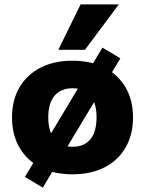

<svg xmlns="http://www.w3.org/2000/svg" viewBox="-20 -787 664 879"><path d="M312 11Q228 11 166 -20.5Q104 -52 69.5 -111Q35 -170 35 -249Q35 -329 69.5 -387.5Q104 -446 166 -477.5Q228 -509 312 -509Q396 -509 458 -477.5Q520 -446 554.5 -387.5Q589 -329 589 -249Q589 -170 554.5 -111Q520 -52 458 -20.5Q396 11 312 11ZM312 -115Q365 -115 393.5 -149Q422 -183 422 -250Q422 -316 393 -349.5Q364 -383 312 -383Q260 -383 230.5 -349.5Q201 -316 201 -250Q201 -183 231 -149Q261 -115 312 -115ZM176 72 94 23 449 -569 531 -520ZM247 -559 349 -767H524L369 -559Z"/></svg>

Font: Nunito Sans 10pt Black
Style: Regular
Weight: 900
Designer: Vernon Adams
Foundry: Vernon Adams
Version: Version 3.101;gftools[0.9.27]